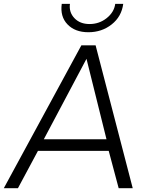

<svg xmlns="http://www.w3.org/2000/svg" viewBox="-41 -988 802 1008"><path d="M422.9 -818.8Q353 -818.8 313.5 -859.9Q273.9 -900.9 283.2 -967.8H326.2Q320.3 -923.8 349.6 -892.8Q378.9 -861.8 429.2 -861.8Q480 -861.8 519 -892.8Q558.1 -923.8 564 -967.8H606Q597.2 -900.9 545.4 -859.9Q493.7 -818.8 422.9 -818.8ZM529.8 -195.8H158.2L53.2 0H-21L386.2 -750H460.9L655.8 0H582ZM518.1 -256.8 413.1 -679.2 189 -256.8Z"/></svg>

Font: Oakes Grotesk
Style: Light Italic
Weight: 300
Designer: Samuel Oakes
Foundry: Samuel Oakes
Version: Version 1.0 | wf-rip DC20170320